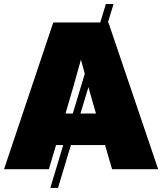

<svg xmlns="http://www.w3.org/2000/svg" viewBox="-20 -839 804 952"><path d="M543 -819.3 515.1 -727.5H517.6L764.2 0H535.6L501 -119.6H331.5L267.6 92.8H229.5L293.5 -119.6H257.8L222.2 0H0L244.1 -727.5H477.1L504.9 -819.3ZM340.8 -275.9 400.4 -473.1Q390.1 -509.8 381.3 -543.5Q363.3 -477.1 344.7 -412.6Q326.2 -348.1 306.6 -282.2L304.7 -275.9ZM418.5 -407.2 378.9 -275.9H456.1L454.1 -282.2Q444.8 -314 436 -345Q427.2 -376 418.5 -407.2Z"/></svg>

Font: Inter Display Black
Style: Regular
Weight: 900
Designer: Rasmus Andersson
Foundry: rsms
Version: Version 4.000;git-a52131595